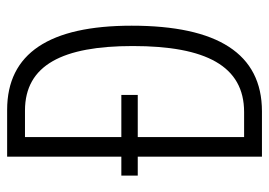

<svg xmlns="http://www.w3.org/2000/svg" viewBox="-128 -626 754 538"><g transform="rotate(-90 249.0 -357.0)"><path d="M210 -714H79V-394H26V-348H79V0H206C368 0 446 -125 446 -365C446 -595 369 -714 210 -714ZM208 -664C336 -664 389 -558 389 -362C389 -157 333 -50 204 -50H134V-348H252V-394H134V-664Z"/></g></svg>

Font: Noto Sans Armenian ExtraCondensed Light
Style: Regular
Weight: 300
Width: 2
Designer: Monotype Design Team
Foundry: Monotype Imaging Inc.
Version: Version 2.008